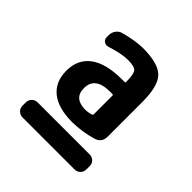

<svg xmlns="http://www.w3.org/2000/svg" viewBox="-155 -858 810 810"><g transform="rotate(45 250.0 -453.0)"><path d="M297.9 -392.6V-502.9Q297.9 -507.8 293 -507.8H278.3Q190.4 -507.8 190.4 -440.4Q190.4 -380.9 257.8 -379.9Q275.4 -379.9 293 -385.7Q297.9 -387.7 297.9 -392.6ZM293 -580.1Q297.9 -580.1 297.9 -585V-587.9Q297.9 -628.9 288.1 -642.6Q278.3 -656.2 238.3 -656.2Q200.2 -656.2 139.6 -636.7Q127 -632.8 116.7 -640.1Q106.4 -647.5 106.4 -660.2V-672.9Q106.4 -688.5 115.7 -701.7Q125 -714.8 139.6 -718.8Q200.2 -735.4 246.1 -736.3Q338.9 -736.3 372.6 -702.1Q406.2 -668 406.2 -572.3V-367.2Q406.2 -331.1 373 -321.3Q316.4 -304.7 257.8 -303.7Q173.8 -303.7 129.9 -338.9Q85.9 -374 85.9 -440.4Q85.9 -507.8 134.3 -543.9Q182.6 -580.1 278.3 -580.1ZM405.3 -259.8Q419.9 -259.8 430.2 -250Q440.4 -240.2 440.4 -224.6V-205.1Q440.4 -190.4 430.2 -180.2Q419.9 -169.9 405.3 -169.9H94.7Q80.1 -169.9 69.8 -180.2Q59.6 -190.4 59.6 -205.1V-224.6Q59.6 -239.3 69.8 -249.5Q80.1 -259.8 94.7 -259.8Z"/></g></svg>

Font: Rounded-L Mgen+ 1mn bold
Style: Bold
Weight: 700
Designer: [Source Han Sans]
Ryoko NISHIZUKA  (kana & ideographs); Paul D. Hunt (Latin, Greek & Cyrillic); Wenlong ZHANG  (bopomofo
Version: Version 1.059.20150602